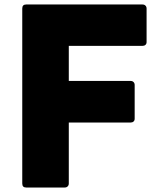

<svg xmlns="http://www.w3.org/2000/svg" viewBox="-20 -792 707 854"><path d="M79 24V-754Q79 -772 96 -772H614Q622 -772 627 -767Q632 -762 632 -754V-605Q632 -597 627 -592.5Q622 -588 614 -588H286V-432H561Q569 -432 574 -427Q579 -422 579 -414V-264Q579 -256 574 -251.5Q569 -247 561 -247H286V24Q286 32 281 37Q276 42 268 42H96Q79 42 79 24Z"/></svg>

Font: LINE Seed JP_TTF ExtraBold
Style: Regular
Weight: 800
Designer: LY Corporation & Fontrix & Fontworks
Version: Version 1.015